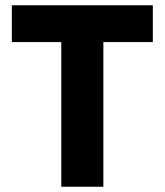

<svg xmlns="http://www.w3.org/2000/svg" viewBox="-20 -710 626 730"><path d="M25 -550V-690H561V-550H373V0H213V-550Z"/></svg>

Font: Radio Canada
Style: Bold
Weight: 700
Designer: Charles Daoud, Etienne Aubert Bonn, Alexandre Saumier Demers, Jacques Le Bailly
Foundry: Radio-Canada
Version: Version 2.104; ttfautohint (v1.8.4.7-5d5b);gftools[0.9.28.de